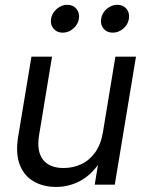

<svg xmlns="http://www.w3.org/2000/svg" viewBox="-20 -754 597 784"><path d="M209 9.3Q156.7 9.3 117.4 -13.4Q78.1 -36.1 60.5 -81.8Q43 -127.4 54.2 -196.3L108.4 -522.5H192.4L139.6 -202.1Q128.9 -136.2 155.5 -102.1Q182.1 -67.9 239.7 -67.9Q277.8 -67.9 311.3 -83.3Q344.7 -98.6 368.4 -131.3Q392.1 -164.1 400.4 -214.8L451.2 -522.5H535.2L448.7 0H366.7L387.7 -126.5H408.7Q371.6 -55.7 320.8 -23.2Q270 9.3 209 9.3ZM440.4 -620.6Q416.5 -620.6 402.8 -637.2Q389.2 -653.8 393.1 -677.2Q396.5 -701.2 416 -717.8Q435.5 -734.4 459 -734.4Q482.9 -734.4 496.6 -717.8Q510.3 -701.2 506.3 -677.2Q502.9 -653.8 483.4 -637.2Q463.9 -620.6 440.4 -620.6ZM235.8 -620.6Q212.4 -620.6 198.5 -637.2Q184.6 -653.8 188.5 -677.2Q192.4 -701.2 211.9 -717.8Q231.4 -734.4 254.4 -734.4Q278.3 -734.4 292.2 -717.8Q306.2 -701.2 302.2 -677.2Q298.3 -653.8 279.1 -637.2Q259.8 -620.6 235.8 -620.6Z"/></svg>

Font: Inter 28pt
Style: Italic
Weight: 400
Italic angle: -9.3988°
Designer: Rasmus Andersson
Foundry: rsms
Version: Version 4.001;git-66647c0bb